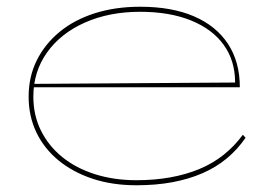

<svg xmlns="http://www.w3.org/2000/svg" viewBox="-20 -535 814 570"><path d="M396 -515Q490 -515 556 -486.5Q622 -458 657 -404.5Q692 -351 692 -276H79V-286L678 -290Q678 -355 644 -402Q610 -449 546.5 -474.5Q483 -500 396 -500Q304 -500 232 -468Q160 -436 119.5 -379Q79 -322 79 -248Q79 -193 101.5 -147.5Q124 -102 164.5 -69Q205 -36 261.5 -18Q318 0 385 0Q439 0 486 -8.5Q533 -17 572.5 -33.5Q612 -50 644 -75.5Q676 -101 701 -135L709 -126Q685 -91 653 -64.5Q621 -38 580.5 -20.5Q540 -3 491.5 6Q443 15 385 15Q313 15 254.5 -4.5Q196 -24 153.5 -59Q111 -94 88 -142Q65 -190 65 -248Q65 -307 89 -355.5Q113 -404 156.5 -440Q200 -476 261 -495.5Q322 -515 396 -515Z"/></svg>

Font: Kalnia SemiExpanded Thin
Style: Regular
Weight: 250
Width: 6
Designer: Frida Medrano
Foundry: Frida Medrano
Version: Version 1.105